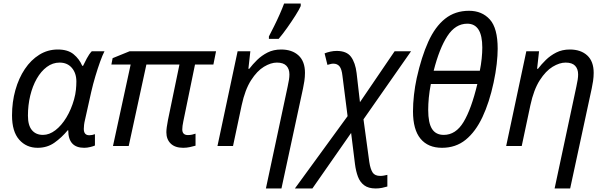

<svg xmlns="http://www.w3.org/2000/svg" viewBox="-20 -826 3434 1086"><path d="M193 10Q129 10 88.5 -36Q48 -82 48 -173Q48 -249 67 -316.5Q86 -384 120.5 -435.5Q155 -487 202.5 -516.5Q250 -546 307 -546Q364 -546 396.5 -519Q429 -492 445 -454H450Q458 -471 471 -495.5Q484 -520 499 -536H571Q560 -515 546.5 -477.5Q533 -440 519.5 -395Q506 -350 496 -306L461 -149Q457 -133 455.5 -119.5Q454 -106 454 -97Q454 -61 485 -61Q501 -61 517 -67V-3Q509 1 491 5.5Q473 10 456 10Q366 10 366 -89H363Q329 -48 288 -19Q247 10 193 10ZM223 -63Q259 -63 293.5 -89.5Q328 -116 355.5 -161.5Q383 -207 399 -264Q407 -293 409.5 -318.5Q412 -344 412 -365Q412 -412 386.5 -442Q361 -472 317 -472Q278 -472 245 -447.5Q212 -423 188 -381Q164 -339 151 -285Q138 -231 138 -172Q138 -117 160.5 -90Q183 -63 223 -63Z M1016 10Q970 10 945.5 -14Q921 -38 921 -78Q921 -101 930 -147L995 -461H808L708 0H619L719 -461H610L617 -497L713 -536H1202L1187 -461H1083L1017 -140Q1014 -127 1012.5 -114.5Q1011 -102 1011 -94Q1011 -62 1043 -62Q1055 -62 1066.5 -64.5Q1078 -67 1086 -70V-2Q1072 2 1054 6Q1036 10 1016 10Z M1484 240 1607 -336Q1612 -359 1614.5 -375Q1617 -391 1617 -405Q1617 -436 1600 -454Q1583 -472 1546 -472Q1512 -472 1473 -448.5Q1434 -425 1400 -372Q1366 -319 1347 -231L1298 0H1210L1324 -536H1396L1385 -437H1390Q1409 -462 1434.5 -487Q1460 -512 1493.5 -529Q1527 -546 1570 -546Q1632 -546 1668.5 -512.5Q1705 -479 1705 -414Q1705 -391 1701.5 -367.5Q1698 -344 1694 -326L1572 240ZM1501 -606V-620Q1514 -645 1530.5 -678Q1547 -711 1562 -745Q1577 -779 1587 -806H1681V-792Q1673 -773 1651.5 -739Q1630 -705 1604.5 -669Q1579 -633 1556 -606Z M1648 240 1946 -169 1917 -397Q1913 -435 1900.5 -450.5Q1888 -466 1865 -466Q1857 -466 1848.5 -463.5Q1840 -461 1832 -459L1816 -524Q1830 -530 1848.5 -534Q1867 -538 1884 -538Q1941 -538 1965.5 -504.5Q1990 -471 1997 -413L2016 -248L2212 -536H2305L2036 -151L2069 91Q2075 130 2087.5 149.5Q2100 169 2131 169Q2142 169 2152 167Q2162 165 2171 163V229Q2158 233 2141 236.5Q2124 240 2105 240Q2064 240 2040 222Q2016 204 2004.5 173Q1993 142 1988 103L1966 -74L1747 240Z M2480 10Q2401 10 2358.5 -41.5Q2316 -93 2316 -196Q2316 -240 2321.5 -289Q2327 -338 2337 -384Q2364 -505 2402.5 -590Q2441 -675 2497.5 -720Q2554 -765 2633 -765Q2706 -765 2750.5 -716Q2795 -667 2795 -550Q2795 -513 2789.5 -464Q2784 -415 2772 -359Q2748 -247 2709 -164Q2670 -81 2614 -35.5Q2558 10 2480 10ZM2433 -426H2694Q2701 -460 2704.5 -494.5Q2708 -529 2708 -557Q2708 -692 2623 -692Q2556 -692 2510.5 -622Q2465 -552 2433 -426ZM2490 -63Q2558 -63 2602 -136Q2646 -209 2680 -351H2417Q2409 -310 2405.5 -273.5Q2402 -237 2402 -204Q2402 -131 2423.5 -97Q2445 -63 2490 -63Z M3117 240 3240 -336Q3245 -359 3247.5 -375Q3250 -391 3250 -405Q3250 -436 3233 -454Q3216 -472 3179 -472Q3145 -472 3106 -448.5Q3067 -425 3033 -372Q2999 -319 2980 -231L2931 0H2843L2957 -536H3029L3018 -437H3023Q3042 -462 3067.5 -487Q3093 -512 3126.5 -529Q3160 -546 3203 -546Q3265 -546 3301.5 -512.5Q3338 -479 3338 -414Q3338 -391 3334.5 -367.5Q3331 -344 3327 -326L3205 240Z"/></svg>

Font: Manna Sans
Style: Italic
Weight: 400
Italic angle: -12°
Designer: Monotype Design Team
Foundry: Monotype Imaging Inc.
Version: Version 2.001.1; ttfautohint (v1.8.2)